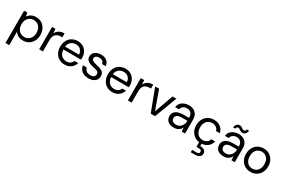

<svg xmlns="http://www.w3.org/2000/svg" viewBox="124 -2068 5482 3725"><g transform="rotate(30 2865.0 -205.0)"><path d="M69 220V-501H145L153 -419Q169 -443 194 -464.5Q219 -486 254 -499.5Q289 -513 335 -513Q408 -513 462.5 -478.5Q517 -444 548 -384.5Q579 -325 579 -249Q579 -174 548 -115Q517 -56 462 -22Q407 12 334 12Q273 12 226 -13Q179 -38 153 -83V220ZM325 -61Q374 -61 412 -84.5Q450 -108 471.5 -150.5Q493 -193 493 -250Q493 -307 471.5 -349.5Q450 -392 412 -416Q374 -440 325 -440Q275 -440 236.5 -416Q198 -392 176.5 -349.5Q155 -307 155 -250Q155 -193 176.5 -150.5Q198 -108 236.5 -84.5Q275 -61 325 -61Z M696 0V-501H772L779 -405Q795 -439 821.5 -463Q848 -487 885 -500Q922 -513 969 -513V-425H942Q909 -425 879.5 -416.5Q850 -408 827.5 -389Q805 -370 792.5 -337.5Q780 -305 780 -256V0Z M1267 12Q1196 12 1141 -20.5Q1086 -53 1054.5 -112.5Q1023 -172 1023 -250Q1023 -330 1054 -388.5Q1085 -447 1140.5 -480Q1196 -513 1269 -513Q1342 -513 1394 -480Q1446 -447 1473.5 -394Q1501 -341 1501 -278Q1501 -268 1501 -256.5Q1501 -245 1500 -231H1086V-296H1418Q1415 -365 1372.5 -403.5Q1330 -442 1267 -442Q1224 -442 1187 -422.5Q1150 -403 1127.5 -366Q1105 -329 1105 -273V-245Q1105 -184 1128 -142Q1151 -100 1188 -79.5Q1225 -59 1267 -59Q1319 -59 1353.5 -82.5Q1388 -106 1404 -147H1487Q1474 -101 1444 -65.5Q1414 -30 1369.5 -9Q1325 12 1267 12Z M1803 12Q1742 12 1695.5 -8.5Q1649 -29 1621 -67Q1593 -105 1586 -156H1672Q1678 -129 1694 -107Q1710 -85 1738 -72Q1766 -59 1804 -59Q1840 -59 1862.5 -69.5Q1885 -80 1896.5 -97.5Q1908 -115 1908 -136Q1908 -167 1893.5 -183Q1879 -199 1851 -208Q1823 -217 1784 -224Q1752 -230 1720.5 -240.5Q1689 -251 1663.5 -266.5Q1638 -282 1623 -306Q1608 -330 1608 -365Q1608 -408 1630.5 -441.5Q1653 -475 1693.5 -494Q1734 -513 1790 -513Q1870 -513 1920 -474Q1970 -435 1979 -361H1896Q1891 -399 1863.5 -420.5Q1836 -442 1789 -442Q1742 -442 1717.5 -423Q1693 -404 1693 -373Q1693 -353 1707 -338Q1721 -323 1747.5 -312.5Q1774 -302 1812 -294Q1861 -285 1902 -270Q1943 -255 1968.5 -226Q1994 -197 1994 -143Q1995 -97 1971 -62Q1947 -27 1904.5 -7.5Q1862 12 1803 12Z M2337 12Q2266 12 2211 -20.5Q2156 -53 2124.5 -112.5Q2093 -172 2093 -250Q2093 -330 2124 -388.5Q2155 -447 2210.5 -480Q2266 -513 2339 -513Q2412 -513 2464 -480Q2516 -447 2543.5 -394Q2571 -341 2571 -278Q2571 -268 2571 -256.5Q2571 -245 2570 -231H2156V-296H2488Q2485 -365 2442.5 -403.5Q2400 -442 2337 -442Q2294 -442 2257 -422.5Q2220 -403 2197.5 -366Q2175 -329 2175 -273V-245Q2175 -184 2198 -142Q2221 -100 2258 -79.5Q2295 -59 2337 -59Q2389 -59 2423.5 -82.5Q2458 -106 2474 -147H2557Q2544 -101 2514 -65.5Q2484 -30 2439.5 -9Q2395 12 2337 12Z M2683 0V-501H2759L2766 -405Q2782 -439 2808.5 -463Q2835 -487 2872 -500Q2909 -513 2956 -513V-425H2929Q2896 -425 2866.5 -416.5Q2837 -408 2814.5 -389Q2792 -370 2779.5 -337.5Q2767 -305 2767 -256V0Z M3195 0 3005 -501H3093L3244 -81L3395 -501H3481L3292 0Z M3714 12Q3652 12 3611.5 -9Q3571 -30 3551 -65.5Q3531 -101 3531 -143Q3531 -194 3557.5 -229Q3584 -264 3632.5 -282.5Q3681 -301 3746 -301H3880Q3880 -348 3865.5 -379Q3851 -410 3823 -426Q3795 -442 3755 -442Q3707 -442 3671.5 -417.5Q3636 -393 3628 -347H3542Q3548 -400 3578.5 -437Q3609 -474 3656 -493.5Q3703 -513 3755 -513Q3824 -513 3870.5 -487.5Q3917 -462 3940.5 -416.5Q3964 -371 3964 -309V0H3889L3884 -89Q3874 -68 3858.5 -49.5Q3843 -31 3822.5 -17.5Q3802 -4 3775 4Q3748 12 3714 12ZM3727 -59Q3763 -59 3791 -73.5Q3819 -88 3839.5 -113Q3860 -138 3870 -169.5Q3880 -201 3880 -234V-236H3753Q3705 -236 3675 -224.5Q3645 -213 3632 -193Q3619 -173 3619 -147Q3619 -120 3631.5 -100Q3644 -80 3668 -69.5Q3692 -59 3727 -59Z M4320 12Q4249 12 4192.5 -21Q4136 -54 4103.5 -113Q4071 -172 4071 -250Q4071 -329 4103.5 -388Q4136 -447 4192.5 -480Q4249 -513 4320 -513Q4410 -513 4469.5 -466.5Q4529 -420 4546 -342H4460Q4449 -389 4410 -415Q4371 -441 4319 -441Q4277 -441 4240 -419.5Q4203 -398 4180 -355.5Q4157 -313 4157 -250Q4157 -204 4170.5 -168Q4184 -132 4206.5 -107.5Q4229 -83 4258.5 -71Q4288 -59 4319 -59Q4354 -59 4383 -70.5Q4412 -82 4432.5 -104.5Q4453 -127 4460 -158H4546Q4530 -82 4469.5 -35Q4409 12 4320 12ZM4242 260V207H4334Q4369 207 4385.5 195Q4402 183 4402 159Q4402 137 4385.5 125.5Q4369 114 4334 114H4285V-6H4341V64Q4379 63 4408 73.5Q4437 84 4453.5 106Q4470 128 4470 160Q4470 191 4454.5 213.5Q4439 236 4411.5 248Q4384 260 4349 260Z M4828 12Q4766 12 4725.5 -9Q4685 -30 4665 -65.5Q4645 -101 4645 -143Q4645 -194 4671.5 -229Q4698 -264 4746.5 -282.5Q4795 -301 4860 -301H4994Q4994 -348 4979.5 -379Q4965 -410 4937 -426Q4909 -442 4869 -442Q4821 -442 4785.5 -417.5Q4750 -393 4742 -347H4656Q4662 -400 4692.5 -437Q4723 -474 4770 -493.5Q4817 -513 4869 -513Q4938 -513 4984.5 -487.5Q5031 -462 5054.5 -416.5Q5078 -371 5078 -309V0H5003L4998 -89Q4988 -68 4972.5 -49.5Q4957 -31 4936.5 -17.5Q4916 -4 4889 4Q4862 12 4828 12ZM4841 -59Q4877 -59 4905 -73.5Q4933 -88 4953.5 -113Q4974 -138 4984 -169.5Q4994 -201 4994 -234V-236H4867Q4819 -236 4789 -224.5Q4759 -213 4746 -193Q4733 -173 4733 -147Q4733 -120 4745.5 -100Q4758 -80 4782 -69.5Q4806 -59 4841 -59ZM4917 -567Q4890 -567 4872 -579Q4854 -591 4838.5 -602.5Q4823 -614 4802 -614Q4786 -614 4774.5 -603Q4763 -592 4760 -569H4711Q4718 -619 4743.5 -644.5Q4769 -670 4806 -670Q4833 -670 4850.5 -658.5Q4868 -647 4884 -635Q4900 -623 4921 -623Q4938 -623 4949.5 -634.5Q4961 -646 4964 -668H5013Q5007 -619 4981 -593Q4955 -567 4917 -567Z M5432 12Q5362 12 5306 -20.5Q5250 -53 5217.5 -112Q5185 -171 5185 -250Q5185 -330 5218 -389Q5251 -448 5307.5 -480.5Q5364 -513 5434 -513Q5505 -513 5561 -480.5Q5617 -448 5649 -389Q5681 -330 5681 -250Q5681 -171 5648.5 -112Q5616 -53 5559.5 -20.5Q5503 12 5432 12ZM5432 -60Q5476 -60 5513 -81Q5550 -102 5572.5 -145Q5595 -188 5595 -250Q5595 -314 5573 -356Q5551 -398 5514 -419.5Q5477 -441 5434 -441Q5392 -441 5354.5 -419.5Q5317 -398 5294 -356Q5271 -314 5271 -250Q5271 -188 5294 -145Q5317 -102 5353.5 -81Q5390 -60 5432 -60Z"/></g></svg>

Font: DVN - DM Sans
Style: Regular
Weight: 400
Designer: Colophon Foundry, Jonny Pinhorn
Foundry: Colophon Foundry
Version: Version 4.004;gftools[0.9.30]